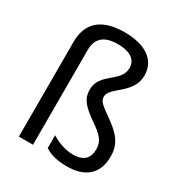

<svg xmlns="http://www.w3.org/2000/svg" viewBox="-181 -890 961 1025"><g transform="rotate(30 299.5 -377.5)"><path d="M497 -617C497 -716 413 -765 290 -765C170 -765 79 -718 79 -584V0H166V-584C166 -669 224 -692 290 -692C359 -692 408 -668 408 -612C408 -523 281 -511 281 -407C281 -354 305 -321 383 -267C450 -221 471 -195 471 -147C471 -94 443 -61 376 -61C327 -61 275 -82 243 -103V-24C276 -2 320 10 379 10C485 10 557 -39 557 -153C557 -232 516 -275 449 -323C379 -372 365 -385 365 -412C365 -472 497 -503 497 -617Z"/></g></svg>

Font: Noto Sans Thai
Style: Regular
Weight: 400
Designer: Monotype Design Team
Foundry: Monotype Imaging Inc.
Version: Version 1.901